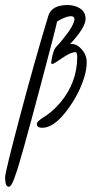

<svg xmlns="http://www.w3.org/2000/svg" viewBox="-35 -589 359 750"><path d="M129.9 -89.8C159.5 -89.8 190.8 -111.3 223.9 -154.3C256.9 -197.3 280.4 -241.9 294.4 -288.1C300.6 -308.3 303.7 -327.6 303.7 -345.9C303.7 -364.3 297.6 -380.7 285.4 -395C273.2 -409.3 260.3 -416.7 246.6 -417H238.8C279.1 -460 299.3 -492.8 299.3 -515.6C299.3 -538.4 287.1 -554.4 262.7 -563.5C252 -567.4 240.6 -569.3 228.5 -569.3C188.2 -569.3 163.4 -555.8 154.3 -528.8C120.1 -416.8 83.3 -286.6 43.9 -138.2C4.6 10.3 -15.1 91 -15.1 104C-14.8 128.1 -10.1 140.3 -1 140.6C7.2 140.6 16.4 123.9 26.9 90.3C35.6 69.5 68 -46.2 124 -256.8C162.4 -401.4 183.8 -484 188 -504.9C210.1 -518.6 228.4 -525.6 242.7 -525.9C251.1 -525.2 255.5 -521.8 255.9 -515.6C255.5 -499 240.7 -472.8 211.4 -437C201.7 -424.6 194.2 -416 189 -411.1C183.8 -406.2 179.9 -400.9 177.2 -395C175.9 -392.1 174.7 -388.9 173.6 -385.5C172.4 -382.1 171.5 -378.7 170.7 -375.5C169.8 -372.2 169.1 -369 168.5 -365.7C167.8 -362.5 167.3 -359.5 167 -356.9C166.7 -354.3 166.3 -352 165.8 -349.9C165.3 -347.7 165 -346 165 -344.7V-342.8C165.4 -340.5 167 -339.3 169.9 -339.1C172.9 -338.9 185.5 -346.6 207.8 -362.1C230.1 -377.5 247.4 -385.3 259.8 -385.3C264.3 -384.6 266.6 -378.6 266.6 -367.2C266.6 -300.5 244.8 -241 201.2 -189C179.7 -163.2 154.6 -141.9 126 -125C126 -124.7 123.2 -122.4 117.7 -118.2C112.1 -113.9 109.2 -109.4 108.9 -104.5C108.9 -94.7 115.9 -89.8 129.9 -89.8Z"/></svg>

Font: Kristi
Style: Medium
Weight: 400
Italic angle: -15°
Version: Version 1.003